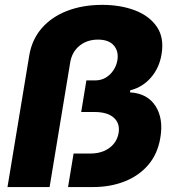

<svg xmlns="http://www.w3.org/2000/svg" viewBox="-20 -757 711 777"><path d="M10.3 0 98.6 -533.7Q109.4 -597.2 148.9 -642.8Q188.5 -688.5 251.5 -712.9Q314.5 -737.3 394 -737.3Q467.8 -737.3 526.1 -715.1Q584.5 -692.9 614.7 -648.7Q645 -604.5 633.8 -537.6Q625 -482.9 591.3 -443.6Q557.6 -404.3 507.3 -391.6L505.9 -383.3Q576.7 -378.9 609.4 -327.9Q642.1 -276.9 628.9 -199.7Q618.2 -134.3 580.1 -89.8Q542 -45.4 484.1 -22.7Q426.3 0 356.4 0H255.4L277.8 -135.7H346.7Q377 -135.7 400.9 -146Q424.8 -156.2 440.2 -174.8Q455.6 -193.4 460 -218.8Q466.3 -257.8 440.4 -280.8Q414.6 -303.7 363.3 -303.7H308.6L329.6 -431.6H365.7Q388.7 -431.6 407.5 -442.6Q426.3 -453.6 438.7 -472.2Q451.2 -490.7 455.1 -513.2Q460.9 -549.8 440.4 -573.2Q419.9 -596.7 376.5 -596.7Q332.5 -596.7 302 -572Q271.5 -547.4 264.2 -504.9L180.7 0Z"/></svg>

Font: Inter 17pt ExtraBold
Style: Italic
Weight: 800
Italic angle: -9.3988°
Version: Version 4.001;git-66647c0bb